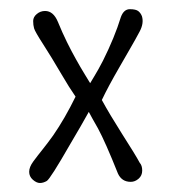

<svg xmlns="http://www.w3.org/2000/svg" viewBox="-20 -393 376 418"><path d="M201.7 -175.3Q218.8 -144 245.1 -102.5Q275.4 -55.2 284.2 -38.6Q289.6 -32.7 289.6 -21.7Q289.6 -10.7 281.7 -3.9Q273.9 2.9 264.6 2.9Q245.1 2.9 236.8 -15.1Q209.5 -83.5 193.4 -113.3Q179.7 -137.2 173.3 -149.4Q165.5 -135.7 156.2 -119.1Q144.5 -99.1 132.8 -79.1Q89.4 -3.4 81.8 1Q74.2 5.4 66.9 5.4Q59.6 5.4 51.5 -1.7Q43.5 -8.8 43.5 -19Q43.5 -29.3 52.5 -41.5Q61.5 -53.7 72.5 -67.4Q83.5 -81.1 95.7 -98.1Q121.1 -134.8 144.5 -182.6Q130.9 -202.1 113.8 -231.4Q91.8 -269 74 -296.6Q56.2 -324.2 54.2 -331.3Q52.2 -338.4 52.2 -347.2Q52.2 -356 60.1 -362.5Q67.9 -369.1 78.1 -369.1Q96.2 -369.1 106 -345.5Q115.7 -321.8 125.7 -301.5Q135.7 -281.2 145.3 -264.2Q154.8 -247.1 164.1 -231.9Q170.4 -221.7 176.3 -211.9Q180.2 -217.8 185.1 -226.6Q193.8 -240.7 204.1 -260.7Q229.5 -311.5 243.2 -356Q249.5 -373 262.7 -373Q275.9 -373 281.2 -368.7Q286.6 -364.3 289.1 -357.4Q293.5 -342.3 284.2 -324.7Q274.9 -307.1 263.4 -287.4Q252 -267.6 240.2 -247.1Q215.3 -204.1 201.7 -175.3Z"/></svg>

Font: Pompiere
Style: Regular
Weight: 400
Designer: Karolina Lach
Foundry: Sorkin Type Co.
Version: Version 1.002